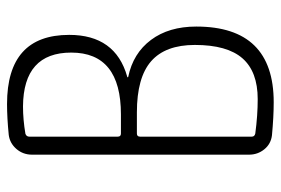

<svg xmlns="http://www.w3.org/2000/svg" viewBox="-145 -635 790 540"><g transform="rotate(-90 250.0 -365.0)"><path d="M135.7 -366.2V-51.8Q135.7 -43.9 144.5 -42Q195.3 -35.2 241.2 -35.2Q318.4 -35.2 356 -78.1Q393.6 -121.1 393.6 -211.9Q393.6 -294.9 347.7 -335Q301.8 -375 204.1 -375H144.5Q135.7 -375 135.7 -366.2ZM135.7 -677.7V-428.7Q135.7 -419.9 144.5 -419.9H198.2Q372.1 -419.9 372.1 -559.6Q372.1 -694.3 220.7 -695.3Q183.6 -695.3 143.6 -688.5Q135.7 -685.5 135.7 -677.7ZM139.6 4.9Q115.2 2 100.1 -16.6Q85 -35.2 85 -59.6V-669.9Q85 -695.3 101.1 -713.9Q117.2 -732.4 140.6 -735.4Q188.5 -740.2 227.5 -740.2Q421.9 -740.2 421.9 -565.4Q421.9 -435.5 304.7 -402.3Q302.7 -402.3 302.7 -401.4Q302.7 -399.4 303.7 -399.4Q370.1 -385.7 407.7 -335.4Q445.3 -285.2 445.3 -208Q445.3 9.8 232.4 9.8Q191.4 9.8 139.6 4.9Z"/></g></svg>

Font: Rounded Mgen+ 1m light
Style: Regular
Weight: 200
Designer: [Source Han Sans]
Ryoko NISHIZUKA  (kana & ideographs); Paul D. Hunt (Latin, Greek & Cyrillic); Wenlong ZHANG  (bopomofo
Version: Version 1.059.20150602